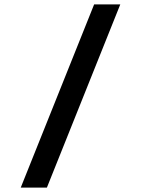

<svg xmlns="http://www.w3.org/2000/svg" viewBox="-20 -750 660 870"><path d="M192.5 100 525 -730H406.5L74 100Z"/></svg>

Font: Monaspace Neon Medium
Style: Regular
Weight: 500
Designer: Riley Cran & the Lettermatic Team
Foundry: Lettermatic
Version: Version 1.200 (Monaspace Neon)